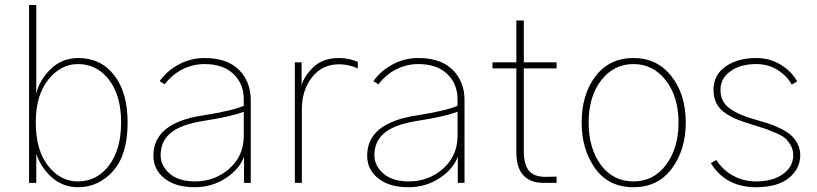

<svg xmlns="http://www.w3.org/2000/svg" viewBox="-20 -741 3311 778"><path d="M97.7 0V-720.7H127V-360.4Q138.7 -415 184.6 -460.4Q230.5 -505.9 297.9 -505.9Q388.7 -505.9 442.9 -436Q497.1 -366.2 497.1 -245.1Q497.1 -114.3 438.5 -48.3Q379.9 17.6 296.9 17.6Q235.4 17.6 190.9 -21.5Q146.5 -60.5 127 -117.2V0ZM125 -245.1Q125 -132.8 174.8 -69.3Q224.6 -5.9 294.9 -5.9Q373 -5.9 421.9 -70.8Q470.7 -135.7 470.7 -245.1Q470.7 -353.5 421.9 -417.5Q373 -481.4 295.9 -481.4Q226.6 -481.4 175.8 -418.5Q125 -355.5 125 -245.1Z M630.9 -112.3Q630.9 -69.3 667.5 -37.6Q704.1 -5.9 770.5 -5.9Q850.6 -5.9 909.2 -57.6Q967.8 -109.4 967.8 -190.4V-288.1Q913.1 -267.6 803.7 -251Q711.9 -236.3 671.4 -202.1Q630.9 -168 630.9 -112.3ZM601.6 -110.4Q601.6 -243.2 802.7 -273.4Q925.8 -293 967.8 -312.5V-337.9Q967.8 -401.4 925.8 -441.4Q883.8 -481.4 808.6 -481.4Q761.7 -481.4 719.2 -460Q676.8 -438.5 647.5 -399.4L627 -412.1Q654.3 -452.1 703.1 -479Q752 -505.9 808.6 -505.9Q900.4 -505.9 948.2 -458Q996.1 -410.2 996.1 -335V0H968.8V-106.4Q951.2 -56.6 895.5 -19.5Q839.8 17.6 768.6 17.6Q691.4 17.6 646.5 -18.1Q601.6 -53.7 601.6 -110.4Z M1174.8 0V-488.3H1202.1V-396.5Q1214.8 -436.5 1252.4 -471.2Q1290 -505.9 1354.5 -505.9Q1394.5 -505.9 1429.7 -490.2V-463.9Q1392.6 -480.5 1354.5 -480.5Q1286.1 -480.5 1244.6 -428.2Q1203.1 -376 1203.1 -296.9V0Z M1497.1 -112.3Q1497.1 -69.3 1533.7 -37.6Q1570.3 -5.9 1636.7 -5.9Q1716.8 -5.9 1775.4 -57.6Q1834 -109.4 1834 -190.4V-288.1Q1779.3 -267.6 1669.9 -251Q1578.1 -236.3 1537.6 -202.1Q1497.1 -168 1497.1 -112.3ZM1467.8 -110.4Q1467.8 -243.2 1668.9 -273.4Q1792 -293 1834 -312.5V-337.9Q1834 -401.4 1792 -441.4Q1750 -481.4 1674.8 -481.4Q1627.9 -481.4 1585.4 -460Q1543 -438.5 1513.7 -399.4L1493.2 -412.1Q1520.5 -452.1 1569.3 -479Q1618.2 -505.9 1674.8 -505.9Q1766.6 -505.9 1814.5 -458Q1862.3 -410.2 1862.3 -335V0H1835V-106.4Q1817.4 -56.6 1761.7 -19.5Q1706.1 17.6 1634.8 17.6Q1557.6 17.6 1512.7 -18.1Q1467.8 -53.7 1467.8 -110.4Z M1975.6 -463.9V-488.3H2072.3V-658.2H2102.5V-488.3H2235.4V-463.9H2102.5V-128.9Q2102.5 -73.2 2124 -48.3Q2145.5 -23.4 2194.3 -24.4L2235.4 -25.4V0H2190.4Q2132.8 2 2102.5 -28.8Q2072.3 -59.6 2072.3 -123V-463.9Z M2365.2 -244.1Q2365.2 -140.6 2414.6 -73.2Q2463.9 -5.9 2546.9 -5.9Q2628.9 -5.9 2679.2 -73.7Q2729.5 -141.6 2729.5 -244.1Q2729.5 -348.6 2678.2 -415Q2627 -481.4 2546.9 -481.4Q2466.8 -481.4 2416 -415.5Q2365.2 -349.6 2365.2 -244.1ZM2336.9 -244.1Q2336.9 -358.4 2393.1 -432.1Q2449.2 -505.9 2546.9 -505.9Q2642.6 -505.9 2700.7 -432.1Q2758.8 -358.4 2758.8 -244.1Q2758.8 -134.8 2702.6 -58.6Q2646.5 17.6 2546.9 17.6Q2446.3 17.6 2391.6 -58.6Q2336.9 -134.8 2336.9 -244.1Z M2860.4 -80.1 2882.8 -92.8Q2908.2 -52.7 2950.2 -29.3Q2992.2 -5.9 3043.9 -5.9Q3111.3 -5.9 3152.8 -35.6Q3194.3 -65.4 3194.3 -112.3Q3194.3 -134.8 3183.6 -152.8Q3172.9 -170.9 3161.1 -181.2Q3149.4 -191.4 3120.6 -203.6Q3091.8 -215.8 3078.1 -220.2Q3064.5 -224.6 3027.3 -236.3Q2992.2 -247.1 2969.7 -255.9Q2947.3 -264.6 2921.9 -280.8Q2896.5 -296.9 2883.8 -321.3Q2871.1 -345.7 2871.1 -377Q2871.1 -437.5 2920.4 -471.7Q2969.7 -505.9 3043.9 -505.9Q3099.6 -505.9 3144 -478.5Q3188.5 -451.2 3210 -411.1L3188.5 -398.4Q3167 -435.5 3129.4 -458.5Q3091.8 -481.4 3043.9 -481.4Q2979.5 -481.4 2939.5 -452.1Q2899.4 -422.9 2899.4 -377Q2899.4 -328.1 2937 -301.3Q2974.6 -274.4 3039.1 -256.8Q3069.3 -248 3090.3 -241.7Q3111.3 -235.4 3138.7 -222.2Q3166 -209 3182.6 -195.3Q3199.2 -181.6 3210.9 -159.7Q3222.7 -137.7 3222.7 -112.3Q3222.7 -57.6 3176.8 -20Q3130.9 17.6 3043.9 17.6Q2919.9 17.6 2860.4 -80.1Z"/></svg>

Font: Gothic A1 Thin
Style: Regular
Weight: 250
Designer: HanYang I&C Co.,Ltd.
Foundry: HanYang I&C Co.,Ltd.
Version: Version 2.50